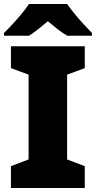

<svg xmlns="http://www.w3.org/2000/svg" viewBox="-21 -947 483 967"><path d="M34 0V-110L123 -144V-571L34 -604V-714H406V-604L317 -571V-144L406 -110V0ZM317 -927Q333 -904 355.5 -876.5Q378 -849 401.5 -823.5Q425 -798 442 -781V-767H318Q292 -782 269 -800Q246 -818 220 -840Q194 -818 172.5 -801Q151 -784 125 -767H-1V-781Q18 -799 41.5 -824.5Q65 -850 87.5 -877Q110 -904 125 -927Z"/></svg>

Font: Noto Sans Symbols Black
Style: Regular
Weight: 900
Version: Version 2.002